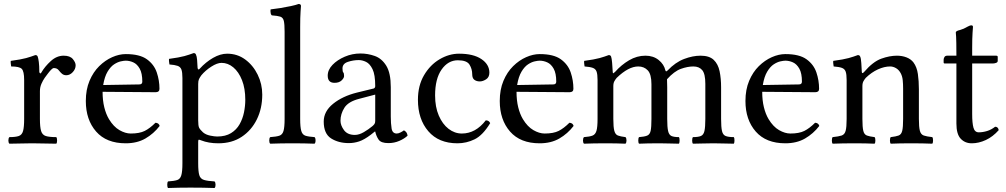

<svg xmlns="http://www.w3.org/2000/svg" viewBox="-20 -718 5042 962"><path d="M177 -358Q177 -354 180.5 -351Q184 -348 188 -356Q205 -385 234.5 -412Q264 -439 299 -439Q331 -439 345 -422Q359 -405 359 -391Q359 -372 344.5 -356.5Q330 -341 312 -341Q299 -341 290 -349Q281 -357 276 -364Q270 -372 263.5 -374.5Q257 -377 250 -377Q244 -377 235.5 -368Q227 -359 218.5 -347.5Q210 -336 204 -328Q195 -315 187.5 -298Q180 -281 180 -261V-122Q180 -81 186 -61.5Q192 -42 209.5 -36.5Q227 -31 262 -31Q266 -27 266 -14Q266 -2 262 2Q236 2 203.5 1Q171 0 141 0Q111 0 82 1Q53 2 27 2Q22 -3 22 -14Q22 -26 27 -31Q58 -31 74 -36.5Q90 -42 95.5 -61.5Q101 -81 101 -122V-317Q101 -361 89 -373Q77 -385 36 -385Q35 -390 34 -399.5Q33 -409 34 -413Q86 -420 111 -427Q136 -434 157 -442Q163 -442 165.5 -439.5Q168 -437 169 -434Q172 -426 174.5 -407Q177 -388 177 -358Z M610 0Q513 0 461.5 -59Q410 -118 410 -212Q410 -269 428.5 -313Q447 -357 477 -386.5Q507 -416 542 -431.5Q577 -447 610 -447Q680 -447 716 -421Q752 -395 765.5 -355Q779 -315 779 -273Q779 -256 760 -256L494 -258Q494 -215 502.5 -180.5Q511 -146 526 -121Q549 -83 578.5 -66Q608 -49 635 -49Q679 -49 705 -62Q731 -75 759 -103Q776 -102 780 -87Q750 -48 708.5 -24Q667 0 610 0ZM497 -292 678 -295Q693 -295 693 -309Q693 -351 680 -374Q667 -397 648 -405.5Q629 -414 610 -414Q601 -414 585 -410.5Q569 -407 551.5 -395.5Q534 -384 519 -359Q504 -334 497 -292Z M1294 -244Q1294 -175 1267 -120Q1240 -65 1191 -32.5Q1142 0 1074 0Q1025 0 987 -15Q980 -18 976.5 -18Q973 -18 973 -8V100Q973 141 978.5 159.5Q984 178 1002 183.5Q1020 189 1055 191Q1060 196 1060 208Q1060 219 1055 224Q1030 223 997 222.5Q964 222 934 222Q904 222 876 222.5Q848 223 822 224Q818 220 818 208Q818 195 822 191Q853 189 868 184Q883 179 888.5 160Q894 141 894 100V-327Q894 -356 889 -369.5Q884 -383 870 -388Q856 -393 829 -395Q828 -400 827 -409.5Q826 -419 827 -423Q879 -430 904 -437Q929 -444 950 -452Q956 -452 958.5 -449.5Q961 -447 962 -444Q966 -436 967.5 -418.5Q969 -401 970 -378Q971 -371 974 -370Q977 -369 981 -374Q1011 -407 1047.5 -428Q1084 -449 1118 -449Q1169 -449 1208.5 -420Q1248 -391 1271 -344Q1294 -297 1294 -244ZM989 -341Q981 -330 977 -321.5Q973 -313 973 -297V-115Q973 -88 977.5 -78.5Q982 -69 997 -55Q1011 -43 1033 -38.5Q1055 -34 1068 -34Q1110 -34 1137.5 -51Q1165 -68 1180.5 -95.5Q1196 -123 1202.5 -155Q1209 -187 1209 -218Q1209 -275 1192.5 -316.5Q1176 -358 1149 -380.5Q1122 -403 1090 -403Q1068 -403 1038.5 -384Q1009 -365 989 -341Z M1406 -122V-559Q1406 -597 1402 -613.5Q1398 -630 1384.5 -634.5Q1371 -639 1342 -641Q1338 -644 1336.5 -650.5Q1335 -657 1335 -663Q1335 -669 1336 -671Q1356 -673 1384 -677.5Q1412 -682 1437.5 -687.5Q1463 -693 1476 -698Q1488 -698 1488 -688Q1488 -688 1486 -660Q1484 -632 1484 -583V-122Q1484 -81 1489.5 -62Q1495 -43 1510.5 -38Q1526 -33 1556 -31Q1561 -27 1561 -14Q1561 -2 1556 2Q1532 1 1504 0.5Q1476 0 1446 0Q1416 0 1388 0.5Q1360 1 1334 2Q1329 -2 1329 -14Q1329 -27 1334 -31Q1364 -33 1379.5 -38Q1395 -43 1400.5 -62Q1406 -81 1406 -122Z M1696 -375Q1696 -359 1700 -355Q1704 -351 1704 -337Q1704 -327 1691.5 -315Q1679 -303 1656 -303Q1622 -303 1622 -339Q1622 -368 1646 -393Q1670 -418 1707.5 -434Q1745 -450 1786 -450Q1823 -450 1858 -437.5Q1893 -425 1915.5 -388.5Q1938 -352 1938 -281V-134Q1938 -100 1942 -74.5Q1946 -49 1968 -49Q1977 -49 1988 -55Q1999 -61 2004 -65Q2013 -60 2017 -53.5Q2021 -47 2022 -38Q2006 -23 1980.5 -12Q1955 -1 1926 -1Q1889 -1 1877 -18.5Q1865 -36 1860 -59H1858L1838 -43Q1805 -18 1779.5 -9.5Q1754 -1 1728 -1Q1676 -1 1639 -24.5Q1602 -48 1602 -109Q1602 -160 1649 -198Q1696 -236 1768 -254L1854 -275Q1856 -276 1858 -279Q1860 -282 1860 -287Q1860 -344 1846.5 -371.5Q1833 -399 1814 -408Q1795 -417 1778 -417Q1750 -417 1723 -408Q1696 -399 1696 -375ZM1860 -244 1780 -223Q1725 -209 1705.5 -178Q1686 -147 1686 -113Q1686 -90 1703.5 -66Q1721 -42 1758 -42Q1779 -42 1803 -56Q1827 -70 1846 -86Q1852 -91 1856 -96.5Q1860 -102 1860 -112Z M2436 -101Q2399 -40 2358 -20Q2317 0 2272 0Q2178 0 2126 -60.5Q2074 -121 2074 -218Q2074 -289 2104.5 -341Q2135 -393 2182.5 -421Q2230 -449 2280 -449Q2352 -449 2392 -422Q2432 -395 2432 -354Q2432 -331 2415.5 -320.5Q2399 -310 2384 -310Q2368 -310 2357 -318Q2346 -326 2346 -346Q2346 -372 2332.5 -394Q2319 -416 2274 -416Q2225 -416 2192.5 -369.5Q2160 -323 2160 -240Q2160 -182 2178.5 -139Q2197 -96 2227.5 -72.5Q2258 -49 2294 -49Q2363 -49 2414 -115Q2430 -115 2436 -101Z M2684 0Q2587 0 2535.5 -59Q2484 -118 2484 -212Q2484 -269 2502.5 -313Q2521 -357 2551 -386.5Q2581 -416 2616 -431.5Q2651 -447 2684 -447Q2754 -447 2790 -421Q2826 -395 2839.5 -355Q2853 -315 2853 -273Q2853 -256 2834 -256L2568 -258Q2568 -215 2576.5 -180.5Q2585 -146 2600 -121Q2623 -83 2652.5 -66Q2682 -49 2709 -49Q2753 -49 2779 -62Q2805 -75 2833 -103Q2850 -102 2854 -87Q2824 -48 2782.5 -24Q2741 0 2684 0ZM2571 -292 2752 -295Q2767 -295 2767 -309Q2767 -351 2754 -374Q2741 -397 2722 -405.5Q2703 -414 2684 -414Q2675 -414 2659 -410.5Q2643 -407 2625.5 -395.5Q2608 -384 2593 -359Q2578 -334 2571 -292Z M3050 -358Q3050 -349 3054 -351.5Q3058 -354 3062 -358Q3093 -393 3132 -416Q3171 -439 3214 -439Q3253 -439 3280 -417.5Q3307 -396 3314 -365Q3316 -359 3319.5 -361Q3323 -363 3325 -365Q3364 -406 3407.5 -422.5Q3451 -439 3490 -439Q3534 -439 3556 -418Q3578 -397 3585.5 -361Q3593 -325 3593 -280V-122Q3593 -81 3597.5 -61.5Q3602 -42 3616 -36.5Q3630 -31 3657 -31Q3660 -27 3660 -14Q3660 -3 3657 2Q3636 2 3610 1Q3584 0 3554 0Q3524 0 3497.5 1Q3471 2 3452 2Q3448 -2 3448 -14Q3448 -27 3452 -31Q3478 -31 3491.5 -36.5Q3505 -42 3509.5 -61.5Q3514 -81 3514 -122V-298Q3514 -348 3498.5 -366.5Q3483 -385 3454 -385Q3425 -385 3391.5 -373Q3358 -361 3322 -321Q3322 -312 3322.5 -302Q3323 -292 3323 -281V-122Q3323 -81 3327.5 -61.5Q3332 -42 3344.5 -36.5Q3357 -31 3382 -31Q3385 -27 3385 -14Q3385 -3 3382 2Q3363 2 3338.5 1Q3314 0 3284 0Q3254 0 3227.5 0.5Q3201 1 3182 2Q3178 -2 3178 -14Q3178 -27 3182 -31Q3209 -33 3222.5 -38.5Q3236 -44 3240 -62.5Q3244 -81 3244 -122V-296Q3244 -346 3225.5 -365.5Q3207 -385 3178 -385Q3129 -385 3070 -328Q3064 -321 3058.5 -311.5Q3053 -302 3053 -286V-122Q3053 -81 3058 -62.5Q3063 -44 3076 -39Q3089 -34 3114 -31Q3119 -26 3119 -14Q3119 -3 3114 2Q3092 1 3068 0.5Q3044 0 3014 0Q2984 0 2956.5 0.5Q2929 1 2906 2Q2901 -3 2901 -14Q2901 -26 2906 -31Q2934 -33 2948.5 -38.5Q2963 -44 2968.5 -62.5Q2974 -81 2974 -122V-317Q2974 -346 2969 -359.5Q2964 -373 2950 -378Q2936 -383 2909 -385Q2908 -390 2907 -399.5Q2906 -409 2907 -413Q2959 -420 2984 -427Q3009 -434 3030 -442Q3036 -442 3038.5 -439.5Q3041 -437 3042 -434Q3045 -426 3047 -403Q3049 -380 3050 -358Z M3915 0Q3818 0 3766.5 -59Q3715 -118 3715 -212Q3715 -269 3733.5 -313Q3752 -357 3782 -386.5Q3812 -416 3847 -431.5Q3882 -447 3915 -447Q3985 -447 4021 -421Q4057 -395 4070.5 -355Q4084 -315 4084 -273Q4084 -256 4065 -256L3799 -258Q3799 -215 3807.5 -180.5Q3816 -146 3831 -121Q3854 -83 3883.5 -66Q3913 -49 3940 -49Q3984 -49 4010 -62Q4036 -75 4064 -103Q4081 -102 4085 -87Q4055 -48 4013.5 -24Q3972 0 3915 0ZM3802 -292 3983 -295Q3998 -295 3998 -309Q3998 -351 3985 -374Q3972 -397 3953 -405.5Q3934 -414 3915 -414Q3906 -414 3890 -410.5Q3874 -407 3856.5 -395.5Q3839 -384 3824 -359Q3809 -334 3802 -292Z M4310 -358Q4354 -409 4395.5 -424Q4437 -439 4474 -439Q4500 -439 4522 -430.5Q4544 -422 4557 -405Q4574 -382 4579 -347Q4584 -312 4584 -271V-122Q4584 -81 4589 -62.5Q4594 -44 4608.5 -39Q4623 -34 4651 -31Q4655 -27 4655 -14Q4655 -2 4651 2Q4629 1 4602 0.5Q4575 0 4545 0Q4515 0 4490.5 0.5Q4466 1 4443 2Q4439 -2 4439 -14Q4439 -27 4443 -31Q4469 -34 4482.5 -39Q4496 -44 4500.5 -62.5Q4505 -81 4505 -122V-274Q4505 -297 4503 -316.5Q4501 -336 4493 -351Q4484 -368 4469.5 -376.5Q4455 -385 4440 -385Q4411 -385 4379 -370.5Q4347 -356 4318 -328Q4312 -321 4306.5 -311.5Q4301 -302 4301 -286V-122Q4301 -81 4305.5 -62.5Q4310 -44 4323.5 -39Q4337 -34 4362 -31Q4366 -27 4366 -14Q4366 -2 4362 2Q4340 1 4316 0.5Q4292 0 4262 0Q4232 0 4203.5 0.5Q4175 1 4152 2Q4148 -2 4148 -14Q4148 -27 4152 -31Q4182 -34 4197 -39Q4212 -44 4217 -62.5Q4222 -81 4222 -122V-317Q4222 -346 4217 -359.5Q4212 -373 4198 -378Q4184 -383 4157 -385Q4156 -390 4155 -399.5Q4154 -409 4155 -413Q4207 -420 4232 -427Q4257 -434 4278 -442Q4284 -442 4286.5 -439.5Q4289 -437 4290 -434Q4294 -426 4295.5 -402Q4297 -378 4298 -358Q4298 -351 4302 -352Q4306 -353 4310 -358Z M4726 -439H4772Q4772 -481 4771.5 -503Q4771 -525 4770.5 -534.5Q4770 -544 4769.5 -547.5Q4769 -551 4769 -555Q4769 -560 4775.5 -563Q4782 -566 4791 -568Q4801 -571 4809 -574.5Q4817 -578 4825 -583Q4839 -591 4847 -591Q4855 -591 4855 -583Q4855 -583 4853 -555Q4851 -527 4851 -478V-439H4971Q4979 -439 4979 -433V-413Q4979 -406 4971 -403Q4963 -400 4955 -400H4851V-147Q4851 -101 4857.5 -78Q4864 -55 4884 -55Q4904 -55 4925.5 -61.5Q4947 -68 4966 -83Q4981 -83 4984 -66Q4955 -33 4919.5 -16.5Q4884 0 4849 0Q4815 0 4793.5 -23Q4772 -46 4772 -99V-400H4713Q4708 -400 4708 -406V-419Q4708 -425 4712 -432Q4716 -439 4726 -439Z"/></svg>

Font: Pochaevsk
Style: Regular
Weight: 400
Version: Version 1.210; ttfautohint (v1.8.4.7-5d5b)